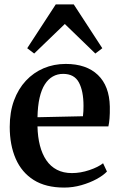

<svg xmlns="http://www.w3.org/2000/svg" viewBox="-20 -837 541 868"><path d="M270 11Q187 11 132.5 -23.2Q78 -57.5 51 -119.5Q24 -181.5 24 -263.5Q24 -330 43.2 -382.5Q62.5 -435 97 -472Q131.5 -509 177.5 -528.5Q223.5 -548 277 -548Q370.5 -548 422.5 -498.2Q474.5 -448.5 476.5 -355Q477 -323.5 475.2 -302Q473.5 -280.5 470 -265.5H149.5Q150.5 -218 160.5 -179.2Q170.5 -140.5 189.5 -112.5Q208.5 -84.5 237.5 -69.5Q266.5 -54.5 305 -54.5Q344 -54.5 384 -68Q424 -81.5 446 -99L463.5 -61.5Q447 -44 416.8 -27.5Q386.5 -11 348.2 0Q310 11 270 11ZM149.5 -307 355 -311.5Q356.5 -322.5 357 -334.8Q357.5 -347 357.5 -358.5Q357.5 -425 336.8 -464Q316 -503 265.5 -503Q239.5 -503 218.8 -491.2Q198 -479.5 182.8 -455.8Q167.5 -432 159 -395Q150.5 -358 149.5 -307ZM134.5 -595 103 -619 232 -817H313.5L442.5 -619L411 -595L273 -728.5Z"/></svg>

Font: Merriweather 72pt SemiBold
Style: Regular
Weight: 600
Version: Version 2.100